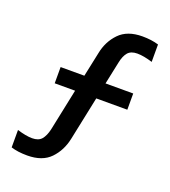

<svg xmlns="http://www.w3.org/2000/svg" viewBox="-132 -806 806 912"><g transform="rotate(20 270.5 -350.5)"><path d="M262 -563Q274 -625 315 -667.5Q356 -710 432 -710Q478 -710 514 -699V-611Q469 -625 437 -625Q405 -625 389.5 -607Q374 -589 367 -554L343 -440H483V-358H326L280 -138Q267 -75 226.5 -33Q186 9 110 9Q62 9 28 -2V-90Q73 -76 104 -76Q136 -76 151.5 -94Q167 -112 175 -147L219 -358H116V-440H236Z"/></g></svg>

Font: LT Superior Semi-bold
Style: Regular
Weight: 600
Designer: Daniel Lyons
Foundry: LyonsType
Version: Version 1.0